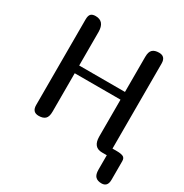

<svg xmlns="http://www.w3.org/2000/svg" viewBox="-197 -863 1135 1184"><g transform="rotate(30 371.0 -271.0)"><path d="M596 -709Q642 -709 642 -659V-53H673Q702 -53 717.5 -46Q733 -39 733 -16V117Q733 167 690 167Q662 167 647 152.5Q632 138 632 102V0H598Q534 0 534 -77V-339H208V-65Q208 -29 192.5 -14.5Q177 0 146 0Q100 0 100 -50V-659Q100 -687 110.5 -698Q121 -709 144 -709Q208 -709 208 -632V-394H534V-644Q534 -680 549.5 -694.5Q565 -709 596 -709Z"/></g></svg>

Font: Marmelad
Style: Regular
Weight: 400
Designer: Manvel Shmavonyan
Foundry: Cyreal
Version: Version 1.110; ttfautohint (v1.8.4.7-5d5b)